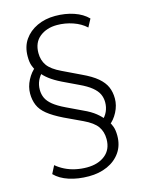

<svg xmlns="http://www.w3.org/2000/svg" viewBox="-132 -791 798 1057"><g transform="rotate(-15 267.0 -262.5)"><path d="M241 188Q179 188 128.5 171.5Q78 155 48 124L71 79Q92 97 119 110.5Q146 124 178 131Q210 138 243 138Q307 138 347 106Q387 74 387 15Q387 -27 366 -57Q345 -87 290 -113L188 -161Q133 -188 101.5 -213.5Q70 -239 57.5 -269Q45 -299 45 -335Q45 -374 64.5 -411.5Q84 -449 113 -471L107 -453Q99 -465 92 -484.5Q85 -504 85 -536Q85 -592 112 -631Q139 -670 185 -691.5Q231 -713 288 -713Q346 -713 394.5 -696.5Q443 -680 473 -649L449 -604Q419 -632 375 -647Q331 -662 285 -662Q226 -662 186.5 -630.5Q147 -599 147 -539Q147 -498 168 -468Q189 -438 244 -412L346 -363Q402 -337 432.5 -311Q463 -285 476 -255.5Q489 -226 489 -189Q489 -150 469.5 -112.5Q450 -75 420 -53L426 -71Q434 -60 441.5 -40Q449 -20 449 12Q449 67 421.5 106.5Q394 146 347 167Q300 188 241 188ZM102 -342Q102 -316 112 -294.5Q122 -273 146.5 -253Q171 -233 215 -212L303 -170Q345 -151 371 -130Q397 -109 411 -89H389Q410 -106 421 -130.5Q432 -155 432 -183Q432 -208 422 -229.5Q412 -251 387 -271.5Q362 -292 319 -312L231 -354Q190 -374 163.5 -394.5Q137 -415 123 -435L144 -436Q124 -418 113 -394Q102 -370 102 -342Z"/></g></svg>

Font: Nunito Sans 12pt Light
Style: Regular
Weight: 300
Designer: Vernon Adams
Foundry: Vernon Adams
Version: Version 3.101;gftools[0.9.27]